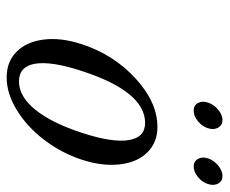

<svg xmlns="http://www.w3.org/2000/svg" viewBox="-74 -576 665 556"><g transform="rotate(90 258.0 -298.5)"><path d="M490 -610.8Q504.9 -610.8 512 -598.4Q519 -585.9 513.4 -568.6Q507.8 -551.3 492.7 -539.3Q477.5 -527.3 462.6 -527.3Q447.8 -527.3 440.7 -539.8Q433.6 -552.2 439.2 -569.1Q444.8 -585.9 460 -598.4Q475.1 -610.8 490 -610.8ZM328.1 -610.8Q342.8 -610.8 350.1 -598.4Q357.4 -585.9 351.8 -568.6Q346.2 -551.3 331.1 -539.3Q315.9 -527.3 300.8 -527.3Q285.6 -527.3 278.8 -539.8Q272 -552.2 277.6 -569.1Q283.2 -585.9 298.3 -598.4Q313.5 -610.8 328.1 -610.8ZM336.4 -386.7Q245.6 -386.7 186 -203.1Q157.2 -115.2 165 -68.4Q172.9 -21.5 216.3 -21.5Q259.8 -21.5 298.1 -68.6Q336.4 -115.7 365.2 -203.9Q394 -292 386.2 -339.4Q378.4 -386.7 336.4 -386.7ZM108.4 -203.1Q138.7 -295.9 207.8 -359.1Q276.9 -422.4 348.1 -422.4Q393.1 -422.4 421.9 -393.1Q450.7 -363.8 456.5 -313.5Q462.4 -263.2 443.1 -203.9Q423.8 -144.5 385.3 -94.2Q346.7 -43.9 298.8 -14.9Q251 14.2 204.8 14.2Q158.7 14.2 129.9 -14.9Q101.1 -43.9 95 -93.8Q88.9 -143.6 108.4 -203.1Z"/></g></svg>

Font: RIT Rachana
Style: Italic
Weight: 400
Designer: Hussain KH
Version: 1.5.2